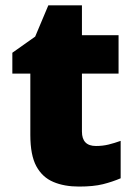

<svg xmlns="http://www.w3.org/2000/svg" viewBox="-20 -684 500 714"><path d="M336.9 -141.1Q361.8 -141.1 383.8 -146.5Q405.8 -151.9 428.7 -160.2V-21Q397.9 -7.8 362.8 1Q327.6 9.8 273.9 9.8Q218.8 9.8 178.7 -7.3Q137.7 -24.4 115.2 -65.7Q92.8 -106.9 92.8 -182.1V-410.2H25.9V-487.8L110.8 -547.9L159.7 -664.1H284.7V-553.2H420.9V-410.2H284.7V-194.8Q284.7 -141.1 336.9 -141.1Z"/></svg>

Font: Nokora Black
Style: Regular
Weight: 900
Designer: Danh Hong
Version: Version 8.000; ttfautohint (v1.8.3)